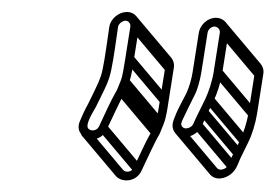

<svg xmlns="http://www.w3.org/2000/svg" viewBox="-20 -670 472 329"><path d="M356.7 -614 346 -546C343.6 -530.8 337.6 -512.9 332.2 -501.3L322 -480.5C317.3 -470.8 314.7 -466.2 311.2 -457.7C308.4 -451 297 -447.2 292.6 -452.5C289.2 -456.4 290.3 -459.7 294.2 -467.6C298.3 -476.1 307.7 -496 313.2 -506.4C318.5 -516.2 322.9 -533 325 -546L335.7 -614C336.6 -619.6 342.2 -624.5 347.4 -624.5C352.7 -624.5 357.6 -619.3 356.7 -614ZM349.8 -639.5C335.6 -639.5 322.9 -627.4 320.7 -614L310 -546C308.2 -534.8 304.4 -521.3 299.8 -511.2C296 -503 284.8 -483.8 280.4 -471.7C278.6 -466.7 272.8 -456.5 277.4 -446.6C284 -432 304.8 -431.9 317.8 -443.8C327.5 -452.8 328 -461.3 335.4 -475.5L345.8 -496.7C352.4 -510.2 358.2 -528.8 361 -546L371.7 -614C374 -627.9 363.6 -639.5 349.8 -639.5ZM197.4 -649.5C183.7 -649.5 169.5 -638 167.3 -624C163.4 -599.1 160.7 -574.5 155.7 -550.4C152.3 -534.3 146.8 -525.1 139.5 -509.3L130.8 -491.6C125.5 -482.1 121.2 -473 117.1 -462.9C103.9 -433.3 149 -416.7 163.2 -448.8C173.2 -469.1 183.6 -493.5 194.2 -511.6L200.9 -528.2C205.6 -539.7 207.8 -557.3 209.6 -569L218.3 -624C220.5 -637.7 211.3 -649.5 197.4 -649.5ZM203.3 -624 194.6 -569C192.7 -557.2 190.1 -539.6 186.9 -531.8L180.7 -516.4C168.9 -496.1 159.2 -473.3 149.6 -453.2C146 -445.7 135.8 -444.4 131.2 -449.8C125.4 -456.7 140.2 -479.2 144.1 -486.4L153.1 -504.7C160.5 -519.8 166.6 -530.9 170.5 -549.6C175.8 -574.7 178.5 -599.6 182.3 -624C183.1 -629 189.4 -634.5 195 -634.5C200.4 -634.5 204.2 -629.3 203.3 -624ZM150.3 -445.7 209.8 -375 222.1 -385.6 162.6 -456.3ZM181.3 -508.7 240.8 -438 253.1 -448.6 193.5 -519.3ZM187.8 -524.7 247.3 -454 259.6 -464.6 200.1 -535.3ZM196 -563.7 255.5 -493 267.8 -503.6 208.3 -574.3ZM204.7 -618.7 264.2 -548 276.5 -558.6 217 -629.3ZM312.1 -450.7 371.6 -380 383.9 -390.6 324.4 -461.3ZM322.6 -472.7 382.1 -402 394.4 -412.6 334.8 -483.3ZM332.9 -493.7 392.4 -423 404.7 -433.6 345.2 -504.3ZM347.3 -540.7 406.8 -470 419.1 -480.6 359.6 -551.3ZM358.1 -608.7 417.6 -538 429.9 -548.6 370.4 -619.3ZM354.6 -621 414.2 -550.3C415.9 -548.2 416.6 -545.6 416.2 -543.3L405.5 -475.3C403.1 -460.1 397.1 -442.2 391.7 -430.5L381.5 -409.8C376.8 -400.1 374.1 -395.5 370.7 -387C368 -380.2 356.5 -376.6 352.1 -381.8L292.6 -452.5L280.3 -441.9L339.8 -371.2C349.3 -359.9 366.9 -363.5 377.3 -373.1C387 -382.1 387.5 -390.6 394.9 -404.8L405.3 -426C412 -439.5 417.7 -458 420.5 -475.3L431.2 -543.3C432.4 -550.2 430.2 -556.5 426.4 -560.9L366.9 -631.6ZM201.3 -631.5 260.8 -560.8C262.5 -558.8 263.3 -556 262.9 -553.3L254.1 -498.3C252.3 -486.5 249.6 -468.9 246.5 -461.1L240.2 -445.7C228.4 -425.4 218.7 -402.6 209.1 -382.5C205.5 -375 195.3 -373.7 190.7 -379.1L131.2 -449.8L118.9 -439.2L178.4 -368.5C188.1 -357 213.5 -357.2 222.8 -378.1C232.7 -398.4 243.1 -422.8 253.7 -440.9L260.4 -457.5C265.1 -469 267.3 -486.6 269.1 -498.3L277.8 -553.3C279 -560.3 277.1 -566.8 273.1 -571.5L213.6 -642.2Z"/></svg>

Font: CiSf OpenHand
Style: GlsObl
Weight: 400
Foundry: Cannot Into Space Fonts
Version: Version 0.7892